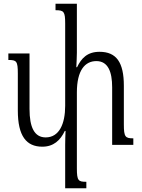

<svg xmlns="http://www.w3.org/2000/svg" viewBox="-20 -780 763 1034"><path d="M647 -110V-318C647 -444 607 -501 516 -501C450 -501 418 -466 395 -418H391C392 -444 394 -470 394 -496V-760H279V-725C324 -725 331 -718 331 -653V-210C331 -113 299 -40 226 -40C165 -40 139 -95 139 -193V-492H25V-457C69 -457 76 -451 76 -384V-185C76 -47 122 10 208 10C268 10 305 -24 329 -75H333C332 -50 331 -25 331 0V234H445V199C402 199 394 194 394 126V-282C394 -402 438 -451 499 -451C562 -451 584 -393 584 -310V0H698V-35C655 -35 647 -42 647 -110Z"/></svg>

Font: Noto Serif Armenian ExtraCondensed
Style: Regular
Weight: 400
Width: 2
Designer: Monotype Design Team
Foundry: Monotype Imaging Inc.
Version: Version 2.008